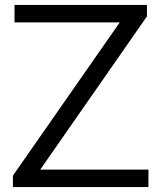

<svg xmlns="http://www.w3.org/2000/svg" viewBox="-20 -760 656 780"><path d="M143.5 -71H583V0H32.5V-46.5L466.5 -669H39V-740H577V-693.5Z"/></svg>

Font: Encode Sans Semi Expanded
Style: Regular
Weight: 400
Width: 6
Designer: Multiple Designers
Foundry: Impallari Type
Version: Version 2.000